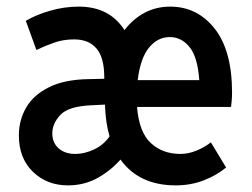

<svg xmlns="http://www.w3.org/2000/svg" viewBox="-20 -549 761 580"><path d="M37 -140Q37 -186 59 -224Q81 -262 128 -285.5Q175 -309 249 -310L295 -311V-315Q295 -375 271.5 -402.5Q248 -430 204 -430Q171 -430 143 -420Q115 -410 90 -398L58 -486Q88 -504 131 -516.5Q174 -529 218 -529Q311 -529 356 -458Q382 -492 417 -510.5Q452 -529 494 -529Q576 -529 628.5 -462.5Q681 -396 681 -269Q681 -257 680 -246Q679 -235 678 -226H394Q400 -150 435.5 -117Q471 -84 525 -84Q549 -84 573.5 -94Q598 -104 617 -119L663 -43Q634 -19 595 -4Q556 11 511 11Q400 11 344 -67Q314 -33 274 -11Q234 11 185 11Q122 11 79.5 -30Q37 -71 37 -140ZM396 -307H582Q577 -377 552.5 -407Q528 -437 493 -437Q456 -437 430 -405Q404 -373 396 -307ZM138 -146Q138 -118 157 -101Q176 -84 208 -84Q235 -84 264 -97.5Q293 -111 311 -137Q299 -177 297 -233L256 -231Q187 -228 162.5 -202Q138 -176 138 -146Z"/></svg>

Font: Radio Canada Condensed Medium
Style: Regular
Weight: 500
Width: 3
Designer: Charles Daoud, Etienne Aubert Bonn, Alexandre Saumier Demers, Jacques Le Bailly
Foundry: Radio-Canada
Version: Version 2.104; ttfautohint (v1.8.4.7-5d5b);gftools[0.9.28.de